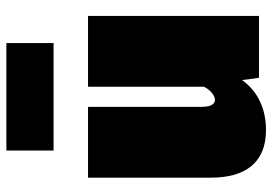

<svg xmlns="http://www.w3.org/2000/svg" viewBox="-146 -686 854 602"><g transform="rotate(-90 281.0 -385.0)"><path d="M447 -644V-792H110V-644ZM532 -536H310V-172C296 -146 278 -138 269 -138C259 -138 247 -145 247 -180V-536H25V-150C25 -48 68 22 174 22C240 22 295 -3 331 -53L338 0H532Z"/></g></svg>

Font: Fira Sans Ultra
Style: Regular
Weight: 950
Designer: Carrois Corporate & Edenspiekermann AG
Foundry: Carrois Corporate GbR & Edenspiekermann AG
Version: Version 4.203;PS 004.203;hotconv 1.0.88;makeotf.lib2.5.64775